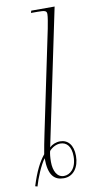

<svg xmlns="http://www.w3.org/2000/svg" viewBox="-114 -800 443 866"><g transform="rotate(-10 107.0 -367.0)"><path d="M-25 23 -15 26C-5 -10 19 -68 39 -94C39 -15 66 10 109 10C153 10 180 -28 180 -80C180 -130 156 -157 120 -157C102 -157 83 -149 72 -138L202 -760H95L92 -750H122C157 -750 164 -747 164 -732C164 -719 159 -692 154 -666L57 -201C50 -169 45 -140 40 -112C16 -82 -4 -44 -25 23ZM111 0C80 0 64 -31 64 -73C64 -92 66 -112 69 -122C82 -137 101 -147 120 -147C148 -147 169 -126 169 -80C169 -24 139 0 111 0Z"/></g></svg>

Font: Noto Serif Display Condensed Thin
Style: Italic
Weight: 100
Width: 3
Italic angle: -12°
Designer: Monotype Design Team
Foundry: Monotype Imaging Inc.
Version: Version 2.009